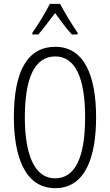

<svg xmlns="http://www.w3.org/2000/svg" viewBox="-20 -967 571 997"><path d="M292 -947H239C217 -903 177 -837 148 -797V-788H179C204 -816 238 -863 266 -899C294 -861 325 -818 353 -788H383V-797C361 -828 316 -901 292 -947ZM479 -358C479 -567 421 -724 267 -724C126 -724 52 -603 52 -359C52 -165 104 10 267 10C427 10 479 -159 479 -358ZM109 -358C109 -562 160 -674 267 -674C370 -674 422 -564 422 -358C422 -149 370 -41 266 -41C164 -41 109 -154 109 -358Z"/></svg>

Font: Noto Sans Gujarati UI ExtraCondensed Light
Style: Regular
Weight: 300
Width: 2
Designer: Jelle Bosma - Monotype Design Team, Universal Thirst
Foundry: Monotype Imaging Inc.
Version: Version 2.106